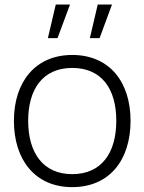

<svg xmlns="http://www.w3.org/2000/svg" viewBox="-20 -792 623 828"><path d="M282 -772.5 228 -627.5H186.5L220.5 -772.5ZM463 -772.5 409.5 -627.5H367.5L401.5 -772.5ZM291.5 15C451 15 543 -100.5 543 -271C543 -438 452.5 -555 291.5 -555C134 -555 40 -440.5 40 -271C40 -103 131 15 291.5 15ZM291.5 -41C166.5 -41 101.5 -132 101.5 -271C101.5 -405 162.5 -499 291.5 -499C418 -499 481.5 -409.5 481.5 -271C481.5 -134.5 419 -41 291.5 -41Z"/></svg>

Font: Hauora Light
Style: Regular
Weight: 300
Designer: Wayne Shih
Foundry: WCYS
Version: Version 1.001;hotconv 1.0.109;makeotfexe 2.5.65596